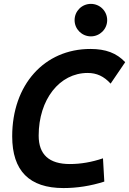

<svg xmlns="http://www.w3.org/2000/svg" viewBox="-20 -954 662 984"><path d="M305.2 9.8C374.5 9.8 444.8 -1 514.6 -23.4L507.8 -142.6C450.2 -123 393.6 -113.3 337.9 -113.3C231.9 -113.3 178.2 -161.6 178.2 -258.8C178.2 -443.8 284.7 -580.1 429.2 -580.1C475.6 -580.1 512.7 -563 546.9 -525.4L621.6 -635.3C577.6 -682.1 522 -703.1 443.4 -703.1C206.5 -703.1 42.5 -519 42.5 -255.4C42.5 -78.6 130.4 9.8 305.2 9.8ZM445.8 -767.6C491.7 -767.6 529.3 -804.7 529.3 -850.6C529.3 -897.5 491.7 -934.1 445.8 -934.1C399.9 -934.1 362.3 -897.5 362.3 -850.6C362.3 -804.7 399.9 -767.6 445.8 -767.6Z"/></svg>

Font: Cascadia Code NF
Style: Bold Italic
Weight: 700
Italic angle: -10°
Monospace: yes
Designer: Aaron Bell
Foundry: Saja Typeworks
Version: Version 2404.023